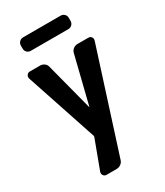

<svg xmlns="http://www.w3.org/2000/svg" viewBox="-226 -800 953 1110"><g transform="rotate(-30 250.0 -245.0)"><path d="M448.2 -519.5Q461.9 -519.5 468.8 -509.3Q475.6 -499 471.7 -486.3L256.8 185.5Q252.9 200.2 239.7 210Q226.6 219.7 210.9 219.7H142.6Q130.9 219.7 123.5 209.5Q116.2 199.2 120.1 186.5L191.4 -4.9Q193.4 -9.8 191.4 -14.6L34.2 -486.3Q30.3 -499 38.1 -509.3Q45.9 -519.5 57.6 -519.5H126Q141.6 -519.5 154.3 -510.3Q167 -501 169.9 -486.3L252 -170.9Q252 -169.9 252.9 -169.9Q253.9 -169.9 253.9 -170.9L332 -486.3Q335.9 -501 348.6 -510.3Q361.3 -519.5 376 -519.5ZM123 -710H373Q387.7 -710 397.9 -700.2Q408.2 -690.4 408.2 -674.8V-655.3Q408.2 -640.6 397.9 -630.4Q387.7 -620.1 373 -620.1H123Q108.4 -620.1 98.1 -629.9Q87.9 -639.6 87.9 -655.3V-674.8Q87.9 -689.5 98.1 -699.7Q108.4 -710 123 -710Z"/></g></svg>

Font: Rounded-L Mgen+ 1m bold
Style: Bold
Weight: 700
Designer: [Source Han Sans]
Ryoko NISHIZUKA  (kana & ideographs); Paul D. Hunt (Latin, Greek & Cyrillic); Wenlong ZHANG  (bopomofo
Version: Version 1.059.20150602